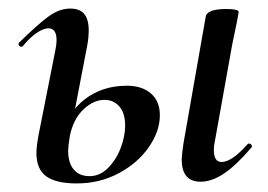

<svg xmlns="http://www.w3.org/2000/svg" viewBox="-20 -415 626 448"><path d="M404 -43Q404 -52 408 -80L460 -376Q463 -394 508 -394Q537 -394 537 -387L533 -365Q523 -318 522 -312L482 -89Q479 -76 479 -65Q479 -37 497 -37Q521 -37 558 -79Q559 -80 561 -80Q565 -80 567 -76.5Q569 -73 566 -70Q531 -29 502.5 -10Q474 9 448 9Q404 9 404 -43ZM65 -58Q65 -73 70 -100L109 -297Q112 -311 112 -321Q112 -349 93 -349Q82 -349 66 -338.5Q50 -328 33 -307Q32 -306 30 -306Q26 -306 24 -309.5Q22 -313 25 -316Q70 -360 94.5 -377.5Q119 -395 144 -395Q166 -395 176.5 -382.5Q187 -370 187 -344Q187 -326 183 -306L143 -98Q139 -72 139 -64Q139 -35 152 -19.5Q165 -4 189 -4Q213 -4 232 -23Q251 -42 261.5 -69.5Q272 -97 272 -122Q272 -151 258.5 -166.5Q245 -182 224 -182Q198 -182 174.5 -159.5Q151 -137 143 -98L128 -99Q137 -152 178 -183.5Q219 -215 276 -215Q311 -215 332 -197Q353 -179 353 -146Q353 -109 327.5 -72Q302 -35 257.5 -11Q213 13 159 13Q111 13 88 -3.5Q65 -20 65 -58Z"/></svg>

Font: Cormorant Infant SemiBold
Style: Italic
Weight: 600
Italic angle: -10°
Designer: Christian Thalmann (Catharsis Fonts)
Foundry: Catharsis Fonts
Version: Version 4.000